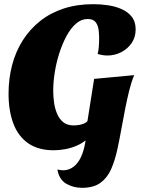

<svg xmlns="http://www.w3.org/2000/svg" viewBox="-20 -700 680 920"><path d="M237 20Q163 20 115 -13.5Q67 -47 44 -108Q21 -169 21 -251Q21 -323 38 -388Q55 -453 89 -506.5Q123 -560 172 -599Q221 -638 285 -659Q349 -680 427 -680Q463 -680 499 -674.5Q535 -669 564.5 -655.5Q594 -642 612 -619Q630 -596 630 -559Q630 -522 611 -494Q592 -466 561 -450Q530 -434 494 -434Q484 -434 471.5 -436Q459 -438 448 -441Q452 -457 453.5 -475.5Q455 -494 455 -519Q455 -535 452.5 -556.5Q450 -578 438.5 -593.5Q427 -609 400 -609Q370 -609 344.5 -587Q319 -565 299 -528Q279 -491 264.5 -446Q250 -401 242.5 -354Q235 -307 235 -264Q235 -238 239 -209Q243 -180 253.5 -155Q264 -130 283 -114.5Q302 -99 334 -99Q347 -99 363 -102Q379 -105 391 -112.5Q403 -120 405 -133L404 -39Q378 -15 349 -2.5Q320 10 291.5 15Q263 20 237 20ZM373 200Q331 200 297 180Q263 160 255 112Q262 114 269.5 115Q277 116 283 116Q305 116 325 104Q345 92 360.5 66.5Q376 41 385 1Q394 -39 395 -94L431 -322L623 -340Q609 -306 599 -265.5Q589 -225 580.5 -182Q572 -139 564 -95Q554 -38 542.5 15Q531 68 513 109.5Q495 151 462 175.5Q429 200 373 200Z"/></svg>

Font: Sansita Swashed Light ExtraBold
Style: Regular
Weight: 800
Version: Version 1.003